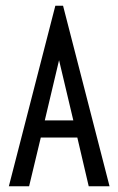

<svg xmlns="http://www.w3.org/2000/svg" viewBox="-20 -653 415 673"><path d="M291 0 251 -171H123L82 0H11L174 -633H201L364 0ZM187 -442 137 -231H237Z"/></svg>

Font: Inconsolata Condensed Medium
Style: Regular
Weight: 500
Width: 3
Monospace: yes
Designer: Raph Levien, Cyreal, Brenton Simpson
Foundry: Raph Levien, Cyreal, Google
Version: Version 3.100; ttfautohint (v1.8.4.7-5d5b)